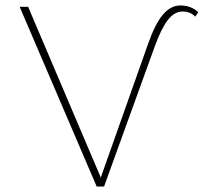

<svg xmlns="http://www.w3.org/2000/svg" viewBox="-20 -683 748 703"><path d="M706 -638 695 -622Q677 -641 649 -641Q619 -641 595 -610.5Q571 -580 547 -514L361 0H334L52 -658H83L349 -33L522 -522Q548 -596 576.5 -629.5Q605 -663 640 -663Q680 -663 706 -638Z"/></svg>

Font: Ysabeau Infant Extralight
Style: Regular
Weight: 200
Designer: Christian Thalmann (Catharsis Fonts)
Version: Version 0.003